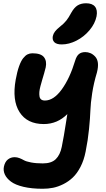

<svg xmlns="http://www.w3.org/2000/svg" viewBox="-20 -894 651 1175"><path d="M357.9 -622.1Q326.2 -622.1 312.5 -635.7Q298.8 -649.4 303.2 -672.9Q306.6 -688.5 316.7 -701.4Q326.7 -714.4 346.2 -730Q371.1 -749.5 385.7 -767.8Q400.4 -786.1 416 -815.9Q434.1 -848.1 455.3 -861.1Q476.6 -874 506.8 -874Q544.9 -874 561.5 -853.3Q578.1 -832.5 570.8 -793.9Q561.5 -749 527.8 -709Q494.1 -668.9 448.2 -645.5Q402.3 -622.1 357.9 -622.1ZM241.2 261.2Q173.8 261.2 123.5 249.3Q73.2 237.3 46.9 217.3Q20.5 197.3 9.8 174.1Q-1 150.9 3.9 126Q10.3 96.2 28.1 82Q45.9 67.9 69.8 67.9Q84.5 67.9 99.4 73.7Q114.3 79.6 127 86.9Q139.6 94.2 169.9 100.1Q200.2 106 242.2 106Q294.9 106 321.5 79.8Q348.1 53.7 357.9 4.9Q365.2 -30.8 370.8 -63.7Q376.5 -96.7 382.6 -136Q388.7 -175.3 392.1 -195.8Q331.1 -134.8 248 -134.8Q146.5 -134.8 99.9 -207.3Q53.2 -279.8 76.2 -407.2Q85 -455.6 96.7 -488.3Q108.4 -521 121.8 -537.8Q135.3 -554.7 148.7 -561.3Q162.1 -567.9 178.2 -567.9Q230.5 -567.9 249 -544.2Q267.6 -520.5 259.8 -481.9Q256.3 -466.3 249.8 -444.1Q243.2 -421.9 238 -404.3Q232.9 -386.7 227.5 -366.7Q222.2 -346.7 220.9 -331.8Q219.7 -316.9 221.7 -304.4Q223.6 -292 231.9 -285.4Q240.2 -278.8 254.9 -278.8Q308.6 -278.8 357.9 -346.7Q407.2 -414.6 439.9 -522.9Q448.2 -550.8 462.9 -563Q477.5 -575.2 502 -575.2Q518.1 -575.2 533.7 -568.6Q549.3 -562 562.7 -547.4Q576.2 -532.7 579.1 -508.8Q582 -484.9 573.2 -450.2Q553.7 -385.7 544.2 -324.2Q534.7 -262.7 533.2 -218.3Q531.7 -173.8 524.9 -104.7Q518.1 -35.6 503.9 34.2Q493.7 86.4 472.7 127Q451.7 167.5 425.8 192.1Q399.9 216.8 367.7 232.9Q335.4 249 304.9 255.1Q274.4 261.2 241.2 261.2Z"/></svg>

Font: Shantell Sans Irregular
Style: Bold Italic
Weight: 700
Italic angle: -11.31°
Designer: Stephen Nixon, Anya Danilova, Shantell Martin
Foundry: Arrow Type
Version: Version 1.006;[9816181b4]